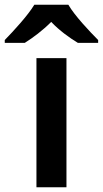

<svg xmlns="http://www.w3.org/2000/svg" viewBox="-72 -786 432 806"><path d="M215 -766H72C45 -721 -15 -656 -52 -618V-606H32C67 -628 107 -658 143 -694C177 -658 220 -627 255 -606H340V-618C303 -655 241 -721 215 -766ZM207 0V-542H81V0Z"/></svg>

Font: Noto Sans Telugu SemiBold
Style: Regular
Weight: 600
Designer: Jelle Bosma - Monotype Design Team
Foundry: Monotype Imaging Inc.
Version: Version 2.005